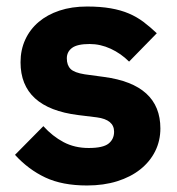

<svg xmlns="http://www.w3.org/2000/svg" viewBox="-20 -557 544 589"><path d="M247 12Q171 12 119 -12.5Q67 -37 26 -82L113 -170Q141 -139 175 -121Q209 -103 252 -103Q296 -103 313 -116.5Q330 -130 330 -153Q330 -190 277 -197L220 -204Q43 -226 43 -366Q43 -404 57.5 -435.5Q72 -467 98.5 -489.5Q125 -512 162.5 -524.5Q200 -537 247 -537Q288 -537 319.5 -531.5Q351 -526 375.5 -515.5Q400 -505 420.5 -489.5Q441 -474 461 -455L376 -368Q351 -393 319.5 -407.5Q288 -422 255 -422Q217 -422 201 -410Q185 -398 185 -378Q185 -357 196.5 -345.5Q208 -334 240 -329L299 -321Q472 -298 472 -163Q472 -125 456 -93Q440 -61 410.5 -37.5Q381 -14 339.5 -1Q298 12 247 12Z"/></svg>

Font: IBM Plex Thai
Style: Bold
Weight: 700
Designer: Mike Abbink, Paul van der Laan, Pieter van Rosmalen, Ben Mitchell, Mark Frömberg
Foundry: Bold Monday
Version: Version 1.0